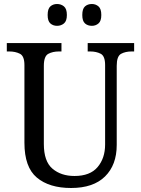

<svg xmlns="http://www.w3.org/2000/svg" viewBox="-20 -929 704 959"><path d="M335 10Q226 10 164 -42Q102 -94 102 -216V-604Q102 -649 79.5 -660.5Q57 -672 26 -672H14V-714H287V-672H275Q243 -672 221 -660Q199 -648 199 -600V-210Q199 -123 242 -86.5Q285 -50 352 -50Q430 -50 467.5 -94.5Q505 -139 505 -207V-604Q505 -649 483 -660.5Q461 -672 430 -672H418V-714H650V-672H638Q606 -672 584.5 -660Q563 -648 563 -600V-205Q563 -105 504.5 -47.5Q446 10 335 10ZM439 -800Q418 -800 404.5 -812Q391 -824 391 -854Q391 -885 404.5 -897Q418 -909 439 -909Q458 -909 472 -897Q486 -885 486 -854Q486 -824 472 -812Q458 -800 439 -800ZM265 -800Q245 -800 231.5 -812Q218 -824 218 -854Q218 -885 231.5 -897Q245 -909 265 -909Q285 -909 299.5 -897Q314 -885 314 -854Q314 -824 299.5 -812Q285 -800 265 -800Z"/></svg>

Font: Noto Serif Tamil SemiCondensed
Style: Regular
Weight: 400
Width: 4
Designer: Indian Type Foundry, Tom Grace, and the Monotype Design Team
Foundry: Monotype Imaging Inc.
Version: Version 2.004; ttfautohint (v1.8.4.7-5d5b)